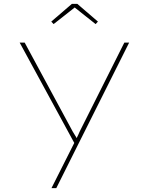

<svg xmlns="http://www.w3.org/2000/svg" viewBox="-20 -746 773 996"><path d="M247 230 367 -8 371 6 82 -525H108L357 -64Q369 -45 375 -34.5Q381 -24 383 -18L373 -20Q383 -40 387 -49Q391 -58 394 -65L625 -525H650L386 2L272 230ZM258 -621 246 -634 353 -726H381L488 -634L476 -621L360 -713H375Z"/></svg>

Font: Lexend Mega Thin
Style: Regular
Weight: 250
Version: Version 1.007